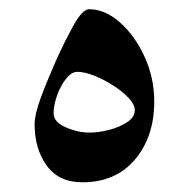

<svg xmlns="http://www.w3.org/2000/svg" viewBox="-20 -381 395 409"><path d="M308.6 -165Q308.6 -89.8 267.6 -41.3Q226.6 7.3 155.3 7.3Q105 7.3 79.3 -28.6Q53.7 -64.5 53.7 -116.2Q53.7 -136.7 66.4 -171.4Q79.1 -206.1 98.6 -250.5Q118.2 -293.9 137 -327.6Q155.8 -361.3 169.9 -361.3Q204.1 -361.3 235.8 -333Q267.6 -304.7 288.1 -259.8Q308.6 -214.8 308.6 -165ZM267.1 -146.5Q267.1 -158.2 254.2 -172.1Q241.2 -186 221.4 -198.7Q201.7 -211.4 180.9 -219.7Q160.2 -228 145 -228Q132.3 -228 120.6 -213.1Q108.9 -198.2 101.6 -177.7Q94.2 -157.2 94.2 -139.6Q94.2 -121.1 119.9 -109.9Q145.5 -98.6 171.4 -98.6Q189.5 -98.6 211.9 -104.2Q234.4 -109.9 250.7 -120.6Q267.1 -131.3 267.1 -146.5Z"/></svg>

Font: Scheherazade New Rohingya
Style: Regular
Weight: 400
Designer: SIL International
Foundry: SIL International
Version: Version 3.000 ; LngRng